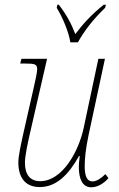

<svg xmlns="http://www.w3.org/2000/svg" viewBox="-20 -786 507 816"><path d="M279 -606H311C337 -653 374 -702 427 -753L430 -766H421C367 -723 330 -681 300 -641C283 -686 263 -723 230 -766H224L221 -753C246 -712 272 -651 279 -606ZM368 10C395 10 422 -7 441 -29L428 -46C410 -28 390 -15 373 -15C350 -15 340 -37 340 -79C340 -112 344 -152 356 -210L426 -536H398L336 -244C315 -143 245 -16 151 -16C108 -16 86 -44 86 -94C86 -123 97 -174 107 -218L180 -536H71L66 -516H85C129 -516 138 -513 138 -492C138 -479 131 -447 123 -412L79 -218C70 -176 58 -125 58 -95C58 -37 83 9 149 9C218 9 270 -41 316 -123H319C316 -101 315 -88 315 -77C315 -26 330 10 368 10Z"/></svg>

Font: Noto Serif SemiCondensed Thin
Style: Italic
Weight: 100
Width: 4
Italic angle: -12°
Designer: Monotype Design Team
Foundry: Monotype Imaging Inc.
Version: Version 2.013